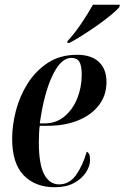

<svg xmlns="http://www.w3.org/2000/svg" viewBox="-20 -776 523 806"><path d="M210 10Q128 10 79.5 -40Q31 -90 31 -194Q31 -249 46.5 -310Q62 -371 95.5 -424.5Q129 -478 180.5 -512Q232 -546 304 -546Q363 -546 395 -516Q427 -486 427 -432Q427 -375 394.5 -333.5Q362 -292 306.5 -270Q251 -248 181 -248H147Q145 -240 144 -216.5Q143 -193 143 -180Q143 -86 165.5 -44Q188 -2 228 -2Q271 -2 299 -41Q327 -80 344 -139Q350 -137 354 -129.5Q358 -122 358 -104Q358 -79 341 -52.5Q324 -26 291 -8Q258 10 210 10ZM167 -258Q216 -258 251 -287.5Q286 -317 304.5 -363.5Q323 -410 323 -462Q323 -501 313 -517Q303 -533 279 -533Q236 -533 200.5 -459.5Q165 -386 147 -258ZM264 -604Q291 -633 320 -675.5Q349 -718 370 -756H483L481 -746Q470 -733 446.5 -713.5Q423 -694 392 -672Q361 -650 329.5 -630Q298 -610 272 -596H262Z"/></svg>

Font: Noto Serif Display ExtraCondensed SemiBold
Style: Italic
Weight: 600
Width: 2
Italic angle: -12°
Designer: Monotype Design Team
Foundry: Monotype Imaging Inc.
Version: Version 2.009